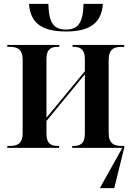

<svg xmlns="http://www.w3.org/2000/svg" viewBox="-20 -770 694 1000"><path d="M324 -606C456 -606 509 -656 516 -750H415C413 -651 386 -616 324 -616C260 -616 234 -650 232 -750H131C138 -656 190 -606 324 -606ZM18 0H288V-10H282C250 -10 222 -18 222 -74V-140L422 -383V-75C422 -19 395 -10 363 -10H356V0H617L500 210H575L627 0V-10H615C577 -10 546 -19 546 -79V-458C546 -517 577 -526 615 -526H627V-536H358V-526H363C395 -526 422 -516 422 -463V-399L222 -157V-463C222 -518 250 -526 282 -526H289V-536H18V-526H30C67 -526 98 -517 98 -458V-78C98 -18 67 -10 30 -10H18Z"/></svg>

Font: Noto Serif Display SemiCondensed SemiBold
Style: Regular
Weight: 600
Width: 4
Designer: Monotype Design Team
Foundry: Monotype Imaging Inc.
Version: Version 2.009